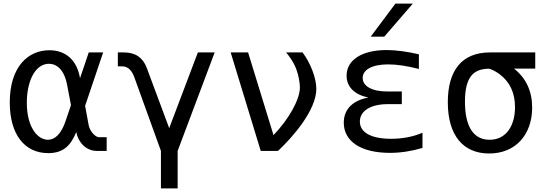

<svg xmlns="http://www.w3.org/2000/svg" viewBox="-20 -838 3050 1066"><path d="M248 12.2C335.9 12.2 374 -34.2 403.3 -104.5C414.6 -47.4 457.5 0 518.6 0H572.3V-76.2H529.3C508.3 -76.2 478 -111.8 472.2 -143.6L452.6 -250.5L552.7 -546.9H472.7L424.3 -403.8C406.7 -507.3 342.3 -559.1 253.9 -559.1C137.2 -559.1 34.2 -468.8 34.2 -269.5C34.2 -91.8 116.2 12.2 248 12.2ZM246.1 -62C189 -62 128.9 -131.3 128.9 -267.1C128.9 -329.6 141.6 -388.7 166.5 -429.2C189.5 -466.3 219.7 -483.9 251.5 -483.9C294.4 -483.9 336.4 -451.7 352.5 -367.2L374 -254.4L344.2 -166C320.8 -96.7 286.6 -62 246.1 -62Z M873.5 208H966.3V0L1171.9 -546.9H1078.6L919.4 -126.5L794.9 -460.9C773.9 -518.1 731.4 -546.9 668.5 -546.9H634.3V-469.7H658.2C689 -469.7 711.4 -449.2 726.1 -408.2L873.5 0Z M1427.7 0H1523.4C1604 -75.2 1736.3 -225.6 1736.3 -345.2C1736.3 -404.8 1703.1 -490.2 1659.7 -546.9H1568.8C1607.9 -498.5 1624.5 -462.4 1634.3 -424.8C1641.6 -396 1645 -367.7 1645 -352.1C1645 -283.7 1580.1 -171.9 1498.5 -87.9L1357.4 -546.9H1260.7Z M2038.1 -634.3H2113.3L2272 -817.9H2175.3ZM2144.5 10.7C2205.6 10.7 2262.7 1.5 2325.7 -16.6V-101.1C2275.4 -79.1 2215.3 -67.4 2151.4 -67.4C2038.1 -67.4 1978 -104 1978 -163.1C1978 -221.2 2036.1 -259.8 2133.3 -259.8H2210.9V-330.1H2129.9C2042 -330.1 1993.7 -361.3 1993.7 -405.3C1993.7 -449.7 2043.5 -480.5 2135.3 -480.5C2181.6 -480.5 2237.8 -472.7 2305.7 -455.1V-536.6C2237.3 -552.2 2177.7 -560.1 2126 -560.1C1989.3 -560.1 1904.3 -504.9 1904.3 -418C1904.3 -356 1947.8 -312.5 2025.4 -296.4C1941.4 -281.2 1888.7 -233.9 1888.7 -156.7C1888.7 -54.2 1982.4 10.7 2144.5 10.7Z M2695.8 14.2C2843.8 14.2 2934.6 -91.8 2934.6 -240.7C2934.6 -331.5 2900.9 -404.3 2834 -457H2951.7V-546.9H2700.2C2543.5 -546.9 2466.3 -446.3 2466.3 -270.5C2466.3 -85.9 2551.8 14.2 2695.8 14.2ZM2698.2 -62C2609.9 -62 2561.5 -133.8 2561.5 -273.4C2561.5 -411.6 2608.9 -456.5 2696.8 -456.5C2716.3 -450.2 2737.3 -438.5 2755.4 -424.8C2810.1 -383.3 2839.4 -322.8 2839.4 -243.2C2839.4 -142.1 2792 -62 2698.2 -62Z"/></svg>

Font: Hack
Style: Regular
Weight: 400
Monospace: yes
Designer: Christopher Simpkins
Foundry: Christopher Simpkins
Version: Version 2.010